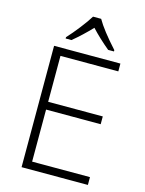

<svg xmlns="http://www.w3.org/2000/svg" viewBox="-136 -1011 823 1091"><g transform="rotate(15 276.0 -465.5)"><path d="M491.2 0H101.1V-713.9H491.2V-668H150.9V-397.9H472.2V-352.1H150.9V-45.9H491.2ZM153.8 -778.8Q184.1 -811.5 218 -855Q252 -898.4 272 -931.2H319.8Q353 -872.6 438 -778.8V-771H403.8Q344.2 -820.3 295.9 -872.1Q243.2 -816.4 188 -771H153.8Z"/></g></svg>

Font: CAA NEO Sans Light
Style: Regular
Weight: 300
Version: Version 1.10